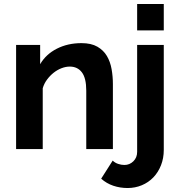

<svg xmlns="http://www.w3.org/2000/svg" viewBox="-20 -750 905 966"><path d="M622 196Q584 196 550 184.5Q516 173 489 149L547 58Q558 69 574 74.5Q590 80 606 80Q632 80 651 61.5Q670 43 670 14V-524H804V4Q804 46 790 81.5Q776 117 751.5 142.5Q727 168 693.5 182Q660 196 622 196ZM670 -597V-730H804V-597ZM548 0H414V-294Q414 -357 392 -386Q370 -415 331 -415Q311 -415 290 -407Q269 -399 250.5 -384.5Q232 -370 217 -350Q202 -330 195 -306V0H61V-524H182V-427Q211 -477 266 -505Q321 -533 390 -533Q439 -533 470 -515Q501 -497 518 -468Q535 -439 541.5 -402Q548 -365 548 -327Z"/></svg>

Font: IngvarSans
Style: Bold
Weight: 700
Version: Version 3.000